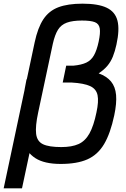

<svg xmlns="http://www.w3.org/2000/svg" viewBox="-66 -857 686 1047"><path d="M-46 170 123 -626Q140 -706 170.5 -752Q201 -798 252.5 -817.5Q304 -837 384 -837Q469 -837 515.5 -815Q562 -793 574.5 -744.5Q587 -696 569 -614Q561 -577 549.5 -548.5Q538 -520 519.5 -498Q501 -476 472 -457Q516 -441 539.5 -412.5Q563 -384 567 -339Q571 -294 557 -228Q536 -129 501.5 -71Q467 -13 410.5 12Q354 37 265 37Q176 37 127 5.5Q78 -26 60.5 -86Q43 -146 50 -232Q57 -318 79 -426L142 -243Q126 -168 131 -127Q136 -86 168.5 -70.5Q201 -55 268 -55Q326 -55 362.5 -71.5Q399 -88 422 -129.5Q445 -171 460 -244Q473 -304 466 -338Q459 -372 425.5 -387.5Q392 -403 324 -407H276L295 -499H335Q378 -503 404.5 -515.5Q431 -528 446.5 -555.5Q462 -583 472 -630Q482 -677 478 -702Q474 -727 451.5 -736Q429 -745 381 -745Q330 -745 298.5 -733.5Q267 -722 250 -694.5Q233 -667 222 -618L54 170Z"/></svg>

Font: Victor Mono Thin
Style: Italic
Weight: 100
Italic angle: -12°
Monospace: yes
Designer: Rune Bjørnerås
Version: Version 1.561;gftools[0.9.30]